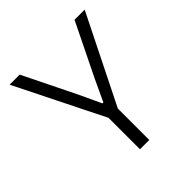

<svg xmlns="http://www.w3.org/2000/svg" viewBox="-175 -764 890 890"><g transform="rotate(-45 269.5 -319.5)"><path d="M242.5 -199 23.5 -639H89.5L216.5 -380.5L266.5 -273.5H272.5L322.5 -380.5L449 -639H515.5L296.5 -199ZM239 0V-258.5H300V0Z"/></g></svg>

Font: Anek Bangla Medium Light
Style: Regular
Weight: 300
Version: Version 1.003